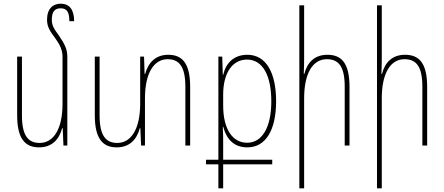

<svg xmlns="http://www.w3.org/2000/svg" viewBox="-20 -789 2409 1041"><path d="M345 -482C345 -523 330 -551 301 -594C268 -638 261 -655 261 -683C261 -723 275 -744 309 -744C345 -744 356 -720 356 -674H382C382 -736 357 -769 309 -769C267 -769 235 -742 235 -682C235 -646 249 -622 280 -581C306 -545 319 -516 319 -481V-226C319 -89 270 -14 195 -14C134 -14 99 -52 99 -163V-482H73V-164C73 -33 119 10 192 10C259 10 300 -30 317 -94H320L324 0H345Z M892 -492C826 -492 784 -452 767 -388H764L761 -482H740V-226C740 -90 691 -14 616 -14C555 -14 520 -52 520 -163V-482H494V-164C494 -33 540 10 613 10C680 10 721 -30 738 -94H741L745 0H766V-256C766 -392 814 -468 889 -468C950 -468 985 -430 985 -319V0H1011V-318C1011 -449 966 -492 892 -492Z M1164 232H1190V102H1456V77H1190V-9C1190 -33 1190 -68 1188 -102H1190C1209 -32 1250 10 1321 10C1421 10 1477 -84 1477 -240C1477 -393 1424 -492 1321 -492C1247 -492 1204 -446 1190 -383H1188L1185 -482H1164V77H1097V102H1164ZM1320 -15C1242 -15 1190 -87 1190 -217V-277C1190 -390 1238 -466 1319 -466C1406 -466 1451 -377 1451 -240C1451 -93 1398 -15 1320 -15Z M1629 -760H1603V232H1629V-256C1629 -392 1676 -468 1752 -468C1815 -468 1849 -430 1849 -319V0H1875V-318C1875 -449 1830 -492 1755 -492C1687 -492 1646 -452 1630 -388H1627C1628 -417 1629 -443 1629 -472Z M2050 -760H2024V232H2050V-256C2050 -392 2097 -468 2173 -468C2236 -468 2270 -430 2270 -319V0H2296V-318C2296 -449 2251 -492 2176 -492C2108 -492 2067 -452 2051 -388H2048C2049 -417 2050 -443 2050 -472Z"/></svg>

Font: Noto Sans Armenian Condensed Thin
Style: Regular
Weight: 100
Width: 3
Designer: Monotype Design Team
Foundry: Monotype Imaging Inc.
Version: Version 2.008